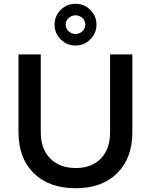

<svg xmlns="http://www.w3.org/2000/svg" viewBox="-20 -988 799 1017"><path d="M491 -858Q491 -812 458.5 -779.5Q426 -747 380 -747Q334 -747 301.5 -779.5Q269 -812 269 -858Q269 -903 301.5 -935.5Q334 -968 380 -968Q426 -968 458.5 -935.5Q491 -903 491 -858ZM328 -858Q328 -837 343.5 -822.5Q359 -808 380 -808Q401 -808 416.5 -822.5Q432 -837 432 -858Q432 -878 416.5 -892.5Q401 -907 380 -907Q359 -907 343.5 -892.5Q328 -878 328 -858ZM196 -287Q196 -199 246 -148.5Q296 -98 381 -98Q465 -98 514 -148Q563 -198 563 -287V-700H681V-287Q681 -150 600.5 -70.5Q520 9 381 9Q240 9 159 -70.5Q78 -150 78 -287V-700H196Z"/></svg>

Font: Montserrat-Arabic
Style: Regular
Weight: 400
Designer: Mohamed Gaber
Foundry: Kief Type Foundry
Version: Version 5.008;PS 005.008;hotconv 1.0.88;makeotf.lib2.5.64775